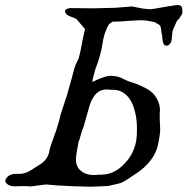

<svg xmlns="http://www.w3.org/2000/svg" viewBox="-58 -707 726 743"><path d="M560.5 -272.5 561 -280.3Q561 -302.2 550.3 -322.8Q541.5 -339.8 526.9 -352.1Q513.7 -362.8 489.7 -374Q470.2 -382.8 453.6 -387.7Q434.1 -393.6 420.9 -400.9Q399.4 -413.1 372.1 -413.6Q361.8 -414.6 339.8 -407.2Q325.7 -402.3 312.5 -396L299.3 -389.6L300.8 -400.4L310.1 -436.5L320.3 -464.8L327.6 -488.3L335 -516.6L341.3 -553.7L346.7 -575.2L356 -599.6L363.8 -613.3L377 -623L410.2 -624L450.2 -627L489.3 -628.9L511.7 -627L541 -621.1Q543 -620.6 547.4 -617.2Q549.8 -615.7 552.7 -614.3Q560.1 -610.8 563 -604.5Q564.9 -599.6 566.4 -585.4Q567.4 -577.1 568.4 -573.7Q569.8 -569.3 570.3 -560.1Q571.3 -546.9 573.7 -540Q577.1 -531.2 585 -530.3Q592.8 -528.8 600.1 -537.6Q606.9 -545.4 607.4 -565.4Q607.9 -575.2 609.9 -587.9Q609.9 -587.9 626 -625L635.7 -635.7L647 -653.3Q648.9 -665.5 647 -669.9Q647.9 -678.2 642.6 -683.6Q637.7 -688.5 622.6 -687Q614.3 -686 587.4 -681.6Q559.1 -677.2 543 -673.8Q533.7 -671.9 527.8 -671.4Q520.5 -670.9 503.4 -672.9Q498 -673.3 495.1 -673.8Q487.3 -674.8 467.3 -679.2Q457 -681.6 456.1 -681.6Q456.1 -681.6 447.3 -681.6L386.7 -676.8L305.7 -674.8L210.9 -675.8Q210 -675.3 206.5 -674.3Q203.6 -673.3 201.7 -672.9Q200.2 -671.9 198.2 -670.9Q195.3 -668.9 194.8 -668Q193.8 -666.5 193.8 -664.1Q193.4 -651.9 211.4 -644.5Q211.4 -644.5 237.3 -633.8L271 -594.7L264.6 -566.4L260.3 -545.9L253.9 -511.7L246.6 -481.4L235.4 -458L230 -443.4L219.7 -404.3L201.2 -338.9L175.3 -259.8Q173.8 -246.1 159.2 -201.7Q151.9 -181.2 147.5 -168.9Q135.3 -137.2 132.8 -121.1Q129.9 -104.5 118.7 -89.8Q111.8 -81.1 101.6 -73.7Q94.7 -68.8 77.6 -58.6Q64.9 -50.3 61 -47.9Q38.6 -32.7 10.3 -34.2Q-8.3 -35.2 -21 -28.8Q-34.2 -21.5 -38.1 -6.8Q-34.2 5.4 -21 10.7Q-10.7 15.1 9.3 13.7Q17.1 13.2 26.9 13.2Q47.9 12.7 59.1 14.6Q59.1 14.6 120.1 6.8L165.5 10.7L226.1 13.7L294.4 15.6L360.8 12.7L403.3 2.9Q409.7 1.5 420.7 -4.4Q431.6 -10.3 448.7 -22Q456.1 -26.9 461.9 -30.8Q544.9 -83 555.7 -159.2Q557.1 -168 558.6 -174.3Q560.5 -184.1 561.5 -195.8Q562.5 -205.1 561 -227.1Q559.6 -248.5 560.1 -260.7Q559.6 -268.1 560.5 -272.5ZM265.1 -214.8 287.6 -294.9Q295.4 -321.8 309.6 -339.4Q326.2 -359.9 353.5 -360.8Q361.3 -360.8 372.1 -359.4Q399.9 -361.8 421.4 -346.7Q441.4 -333.5 454.1 -305.2Q463.4 -283.7 468.3 -255.9Q473.1 -227.1 471.7 -197.3Q472.7 -127.4 427.2 -77.1Q382.8 -27.3 323.2 -31.2Q302.7 -27.8 285.2 -31.7Q262.7 -36.6 248.5 -52.2Q232.4 -70.8 236.8 -103Q237.8 -113.8 241.2 -131.8Q246.6 -163.6 248 -163.6Q249 -163.6 252.9 -178.7Q252.9 -178.7 260.3 -204.1Z"/></svg>

Font: IM FELL English
Style: Italic
Weight: 400
Italic angle: -18°
Designer: Igino Marini
Foundry: Igino Marini
Version: 3.00